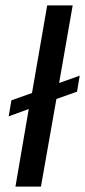

<svg xmlns="http://www.w3.org/2000/svg" viewBox="-20 -688 314 708"><path d="M37 0 86 -286 12 -259 22 -318 98 -345 154 -668H248L198 -382L274 -409L264 -350L188 -323L131 0Z"/></svg>

Font: Gantari Medium
Style: Italic
Weight: 500
Italic angle: -10°
Designer: Anugrah Pasau
Foundry: Lafontype
Version: Version 1.000